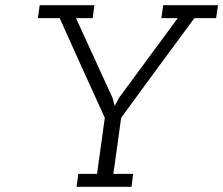

<svg xmlns="http://www.w3.org/2000/svg" viewBox="-20 -720 860 740"><path d="M282 -50 275 0H487L493 -50H417L447 -266Q517 -362 587.5 -458Q658 -554 729 -650H813L820 -700H609L602 -650H665L438 -342L423 -313H422L414 -342Q379 -419 343.5 -496Q308 -573 273 -650H337L344 -700H133L126 -650H210Q253 -554 296.5 -458Q340 -362 384 -266L354 -50Z"/></svg>

Font: Josefin Slab Thin Medium
Style: Italic
Weight: 500
Italic angle: -12°
Version: Version 2.000